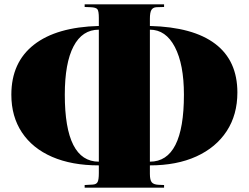

<svg xmlns="http://www.w3.org/2000/svg" viewBox="-20 -805 1140 880"><path d="M368 55V43L405 41Q422 40 427.5 29Q433 18 433 -12V-47Q309 -47 219 -86Q129 -125 80.5 -198Q32 -271 32 -371Q32 -519 135.5 -600Q239 -681 433 -686V-723Q433 -754 426.5 -762.5Q420 -771 395 -772L368 -773V-785H732V-773L697 -772Q681 -771 674 -759.5Q667 -748 667 -719V-686Q865 -681 966.5 -604Q1068 -527 1068 -381Q1068 -279 1019 -204Q970 -129 880 -88Q790 -47 667 -47V-8Q667 20 675.5 30.5Q684 41 707 42L732 43V55ZM433 -64V-669Q357 -669 317 -592.5Q277 -516 277 -371Q277 -64 433 -64ZM667 -64Q823 -64 823 -371Q823 -510 781.5 -589.5Q740 -669 667 -669Z"/></svg>

Font: Literata 72pt Black
Style: Regular
Weight: 900
Designer: Latin by Veronika Burian and Jose Scaglione. Greek by Irene Vlachou. Cyrillic by Vera Evstafieva.
Foundry: TypeTogether
Version: Version 3.002